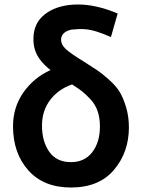

<svg xmlns="http://www.w3.org/2000/svg" viewBox="-20 -809 632 855"><path d="M301 -433Q240 -412 203.5 -364Q167 -316 167 -250Q167 -179 199.5 -133Q232 -87 296 -87Q357 -87 391 -131.5Q425 -176 425 -246Q425 -284 414.5 -314.5Q404 -345 381.5 -368.5Q359 -392 344 -403.5Q329 -415 301 -433ZM205 -497Q143 -545 132 -601Q127 -625 130 -656Q137 -718 191 -753.5Q245 -789 328 -789Q408 -789 504 -749L474 -644Q403 -676 357 -679Q334 -681 297 -677Q252 -666 252 -632Q252 -610 273 -590.5Q294 -571 353 -535Q392 -510 412.5 -496.5Q433 -483 465 -454.5Q497 -426 513 -399.5Q529 -373 541.5 -331.5Q554 -290 554 -242Q554 -131 487.5 -52.5Q421 26 296 26Q174 26 106 -50.5Q38 -127 38 -247Q38 -331 84 -397Q130 -463 205 -497Z"/></svg>

Font: Repo
Style: DemiBold
Weight: 600
Designer: Stefan Peev
Foundry: Context Ltd
Version: Version 001.000